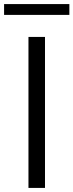

<svg xmlns="http://www.w3.org/2000/svg" viewBox="-48 -921 360 941"><path d="M91.5 0V-740H172.5V0ZM-28 -848V-901H292V-848Z"/></svg>

Font: Encode Sans Semi Expanded
Style: Regular
Weight: 400
Width: 6
Designer: Multiple Designers
Foundry: Impallari Type
Version: Version 3.000; ttfautohint (v1.8.3) -l 8 -r 50 -G 200 -x 14 